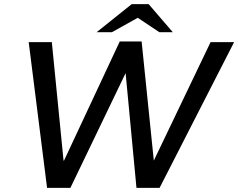

<svg xmlns="http://www.w3.org/2000/svg" viewBox="-20 -904 1154 930"><path d="M208 6 119 -700H231L290 -104L271 -126H290L560 -703H666L727 -107L704 -126H725L1000 -700H1114L753 6H641L584 -597L607 -549H588L321 6ZM448 -748 618 -884H700L671 -831L522 -748ZM752 -748 626 -832 618 -884H700L817 -748Z"/></svg>

Font: REM
Style: Italic
Weight: 400
Italic angle: -11°
Designer: Octavio Pardo
Foundry: Ashler Design
Version: Version 1.005;gftools[0.9.28]